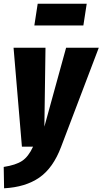

<svg xmlns="http://www.w3.org/2000/svg" viewBox="-45 -790 552 1034"><path d="M284 1Q241 115 166.5 166.5Q92 218 -23 224L-25 109Q40 99 74 76.5Q108 54 133 0H73L28 -533H200L194 -108L311 -533H487ZM404 -653H140L158 -770H422Z"/></svg>

Font: Fira Sans Extra Condensed ExtraBold
Style: Italic
Weight: 800
Width: 3
Italic angle: -8°
Designer: Carrois Corporate & Edenspiekermann AG
Foundry: Carrois Corporate GbR & Edenspiekermann AG
Version: Version 4.203